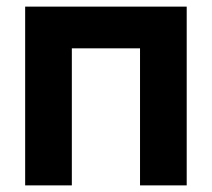

<svg xmlns="http://www.w3.org/2000/svg" viewBox="-20 -560 640 580"><path d="M56 0V-540H544V0H403V-414H197V0Z"/></svg>

Font: Geist Mono Black
Style: Regular
Weight: 900
Monospace: yes
Designer: Basement.studio, Andrés Briganti, Mateo Zaragoza
Foundry: Basement.studio, Vercel, Andrés Briganti, Guido Ferreyra, Mateo Zaragoza
Version: Version 1.500; ttfautohint (v1.8.4.7-5d5b)